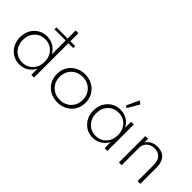

<svg xmlns="http://www.w3.org/2000/svg" viewBox="67 -1740 2635 2635"><g transform="rotate(45 1385.0 -422.5)"><path d="M332.5 16Q259.5 16 201.5 -19Q143.5 -54 109.8 -115.5Q76 -177 76 -256Q76 -335.5 109.8 -396.8Q143.5 -458 201.5 -493Q259.5 -528 332.5 -528Q406 -528 463.5 -492Q521 -456 551.5 -394.5V-666.5H335.5V-704.5H551.5V-861H604.5V-704.5H697.5V-666.5H604.5V0H551.5V-118.5Q521 -57 463.5 -20.5Q406 16 332.5 16ZM342.5 -31Q404 -31 452 -59.8Q500 -88.5 527.2 -139.2Q554.5 -190 554.5 -256Q554.5 -322.5 527 -373.2Q499.5 -424 451.5 -452.5Q403.5 -481 342.5 -481Q281.5 -481 233.2 -452.5Q185 -424 157.5 -373.2Q130 -322.5 130 -256Q130 -190 157.5 -139.2Q185 -88.5 233 -59.8Q281 -31 342.5 -31Z M1070 16Q991 16 927.8 -18.5Q864.5 -53 827.8 -114.2Q791 -175.5 791 -256Q791 -336.5 827.8 -397.8Q864.5 -459 927.8 -493.5Q991 -528 1070 -528Q1149 -528 1212.2 -493.5Q1275.5 -459 1312.5 -397.8Q1349.5 -336.5 1349.5 -256Q1349.5 -175.5 1312.5 -114.2Q1275.5 -53 1212.2 -18.5Q1149 16 1070 16ZM1070 -32.5Q1135 -32.5 1185.8 -61.2Q1236.5 -90 1265.8 -140.5Q1295 -191 1295 -256Q1295 -321 1265.8 -371.5Q1236.5 -422 1185.8 -450.8Q1135 -479.5 1070 -479.5Q1005 -479.5 954.2 -450.8Q903.5 -422 874.2 -371.5Q845 -321 845 -256Q845 -191 874.2 -140.5Q903.5 -90 954.2 -61.2Q1005 -32.5 1070 -32.5Z M1755 16Q1682.5 16 1624.8 -19.2Q1567 -54.5 1533.2 -116Q1499.5 -177.5 1499.5 -256Q1499.5 -335 1533 -396.2Q1566.5 -457.5 1624.2 -492.8Q1682 -528 1755 -528Q1828 -528 1887 -492.5Q1946 -457 1975 -394.5V-512H2028V0H1975V-118.5Q1942.5 -55.5 1884.8 -19.8Q1827 16 1755 16ZM1766 -31Q1828 -31 1875.8 -59.8Q1923.5 -88.5 1950.8 -139.5Q1978 -190.5 1978 -256Q1978 -322 1950.8 -372.8Q1923.5 -423.5 1875.8 -452.2Q1828 -481 1766 -481Q1704 -481 1656.2 -452.2Q1608.5 -423.5 1581 -372.8Q1553.5 -322 1553.5 -256Q1553.5 -190.5 1581 -139.8Q1608.5 -89 1656.2 -60Q1704 -31 1766 -31ZM1798 -600 1767.5 -621 1852 -803.5 1897.5 -771.5Z M2252 0V-512H2305V-439Q2324 -475.5 2367.8 -501.8Q2411.5 -528 2477.5 -528Q2537 -528 2579.5 -503.8Q2622 -479.5 2644.5 -432.8Q2667 -386 2667 -318.5V0H2614V-309Q2614 -394 2574.8 -438.8Q2535.5 -483.5 2464 -483.5Q2414 -483.5 2378.5 -463.5Q2343 -443.5 2324 -411Q2305 -378.5 2305 -341.5V0Z"/></g></svg>

Font: Spartan Thin Light
Style: Regular
Weight: 300
Version: Version 1.004